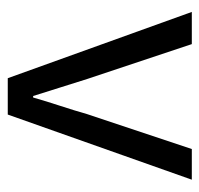

<svg xmlns="http://www.w3.org/2000/svg" viewBox="-30 -496 526 507"><g transform="rotate(90 233.5 -243.0)"><path d="M187 0 12 -486H97L189 -210Q200 -175 211.5 -138.5Q223 -102 234 -67H238Q248 -102 260 -138.5Q272 -175 282 -210L374 -486H455L283 0Z"/></g></svg>

Font: Source Sans 3
Style: Regular
Weight: 400
Designer: Paul D. Hunt
Foundry: Adobe
Version: Version 3.046;hotconv 1.0.118;makeotfexe 2.5.65603